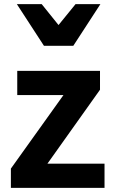

<svg xmlns="http://www.w3.org/2000/svg" viewBox="-20 -862 565 935"><path d="M33 53H489V-65H211L467 -425V-517H64V-399H289L33 -41ZM194 -639H337L469 -842H348L265 -740L183 -842H62Z"/></svg>

Font: LINE Seed JP_OTF Bold
Style: Regular
Weight: 700
Designer: LINE & Fontrix & Fontworks
Version: Version 1.009